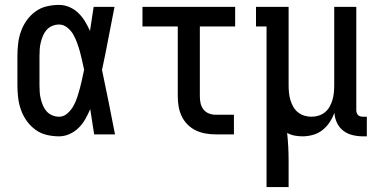

<svg xmlns="http://www.w3.org/2000/svg" viewBox="-20 -548 1540 783"><path d="M221 8Q195 8 170 2Q145 -4 124.5 -19Q104 -34 89 -55Q74 -76 65.5 -100Q57 -124 54 -149.5Q51 -175 51 -200V-320Q51 -345 54 -370.5Q57 -396 65.5 -420Q74 -444 89 -465Q104 -486 124.5 -501Q145 -516 170 -522Q195 -528 221 -528Q243 -528 263.5 -519Q284 -510 299.5 -495Q315 -480 326.5 -461Q338 -442 347 -422Q351 -447 354.5 -471.5Q358 -496 362 -520H447Q434 -456 422 -391.5Q410 -327 396 -263Q410 -198 423 -132Q436 -66 449 0H364Q360 -26 356 -51.5Q352 -77 348 -103Q339 -82 328 -62.5Q317 -43 301 -27Q285 -11 264 -1.5Q243 8 221 8ZM221 -72Q240 -72 255 -85.5Q270 -99 279.5 -116Q289 -133 295 -151.5Q301 -170 306 -188.5Q311 -207 315 -226Q319 -245 323 -264Q319 -282 315 -300.5Q311 -319 306 -337Q301 -355 294.5 -373Q288 -391 279 -407Q270 -423 254.5 -435.5Q239 -448 221 -448Q207 -448 193.5 -442.5Q180 -437 170.5 -426.5Q161 -416 155.5 -403Q150 -390 146.5 -376Q143 -362 142 -348Q141 -334 141 -320V-200Q141 -186 142 -172Q143 -158 146.5 -144Q150 -130 155.5 -117Q161 -104 170.5 -93.5Q180 -83 193.5 -77.5Q207 -72 221 -72Z M860 0Q839 0 818.5 -3.5Q798 -7 779 -16Q760 -25 745 -40Q730 -55 721 -74Q712 -93 708.5 -113.5Q705 -134 705 -155V-440H561V-520H939V-440H795V-155Q795 -141 798 -127Q801 -113 810 -101.5Q819 -90 832.5 -85Q846 -80 860 -80H934V0Z M1067 215V-440H1024V-520H1157V-200Q1157 -185 1158.5 -170Q1160 -155 1164 -141Q1168 -127 1175.5 -113.5Q1183 -100 1194.5 -90.5Q1206 -81 1220.5 -76.5Q1235 -72 1250 -72Q1265 -72 1279.5 -76.5Q1294 -81 1305.5 -90.5Q1317 -100 1324.5 -113.5Q1332 -127 1336 -141Q1340 -155 1341.5 -170Q1343 -185 1343 -200V-520H1433V-99Q1433 -94 1434.5 -88.5Q1436 -83 1440 -79Q1444 -75 1449.5 -73.5Q1455 -72 1460 -72H1476V8H1460Q1439 8 1418 3Q1397 -2 1380.5 -14.5Q1364 -27 1354.5 -46.5Q1345 -66 1344 -88Q1336 -67 1324 -49Q1312 -31 1295 -17.5Q1278 -4 1256.5 2Q1235 8 1214 8Q1198 8 1181.5 5Q1165 2 1151 -6Q1154 22 1155.5 50.5Q1157 79 1157 107V215Z"/></svg>

Font: Iosevka Curly Slab Medium
Style: Regular
Weight: 500
Monospace: yes
Designer: Belleve Invis
Foundry: Belleve Invis
Version: Version 22.1.2; ttfautohint (v1.8.4)